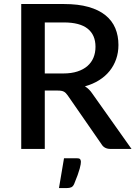

<svg xmlns="http://www.w3.org/2000/svg" viewBox="-20 -740 675 954"><path d="M294.5 -375Q334.5 -375 364.5 -384.8Q394.5 -394.5 414.5 -412Q434.5 -429.5 444.5 -453.8Q454.5 -478 454.5 -507.5Q454.5 -566.5 415.5 -597.5Q376.5 -628.5 297.5 -628.5H202.5V-375ZM633.5 0H529Q498 0 484 -24L316 -266.5Q307.5 -279 297.5 -284.5Q287.5 -290 267.5 -290H202.5V0H85.5V-720H297.5Q368.5 -720 419.8 -705.5Q471 -691 504 -664.2Q537 -637.5 552.8 -600Q568.5 -562.5 568.5 -516.5Q568.5 -479 557.2 -446.5Q546 -414 524.8 -387.5Q503.5 -361 472.5 -341.5Q441.5 -322 402 -311Q423.5 -298 439 -274.5ZM363 46.5Q376 46.5 379 52.2Q382 58 382 64Q382 68.5 380.8 76.8Q379.5 85 376 98Q372.5 111 365.8 129.8Q359 148.5 348.5 174Q343 186.5 334.2 190.5Q325.5 194.5 311 194.5H273L298 46.5Z"/></svg>

Font: Lato SemiBold
Style: Regular
Weight: 600
Designer: Lukasz Dziedzic with Adam Twardoch and Botio Nikoltchev
Foundry: tyPoland Lukasz Dziedzic
Version: Version 2.015; 2015-08-06; http://www.latofonts.com/